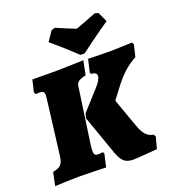

<svg xmlns="http://www.w3.org/2000/svg" viewBox="-176 -1020 1058 1160"><g transform="rotate(-20 353.0 -439.5)"><path d="M616 -826 587 -888 565 -895C517 -876 462 -855 431 -844C404 -855 350 -876 309 -895L285 -888L243 -826C317 -765 398 -688 398 -688H425C425 -688 526 -765 616 -826ZM116 -508 73 -162C67 -106 53 -91 1 -80L-17 5C-17 5 85 0 147 0C188 0 311 4 311 4L330 -80L323 -90C323 -90 313 -87 292 -87C274 -87 267 -94 267 -119C267 -128 268 -140 270 -156L320 -506C323 -539 334 -549 385 -562L403 -652C403 -652 273 -647 232 -647L74 -648L56 -572L63 -558C63 -558 78 -559 88 -559C109 -559 118 -553 118 -530C118 -524 117 -517 116 -508ZM307 -347 298 -317 387 -65C409 -4 432 16 483 16C508 16 637 5 637 5L657 -69L648 -84C610 -90 587 -115 566 -174L501 -356L561 -435C608 -495 647 -530 705 -562L723 -637L716 -652C716 -652 608 -647 573 -647C528 -647 433 -650 433 -650L414 -568L419 -558C445 -556 454 -549 454 -532C454 -518 440 -493 420 -472Z"/></g></svg>

Font: Alegreya SC Black
Style: Italic
Weight: 900
Italic angle: -7°
Designer: Juan Pablo del Peral
Foundry: Huerta Tipografica
Version: Version 2.007;PS 002.007;hotconv 1.0.88;makeotf.lib2.5.64775